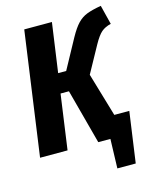

<svg xmlns="http://www.w3.org/2000/svg" viewBox="-128 -792 822 1039"><g transform="rotate(-15 283.0 -272.5)"><path d="M457 -120H541L501 164H398L403 0H335L253 -307H206L163 0H9L106 -693H261L222 -417H267L357 -582Q383 -629 406 -653Q429 -677 458.5 -688.5Q488 -700 539 -709L566 -601Q533 -593 512.5 -575.5Q492 -558 467 -513L385 -364Z"/></g></svg>

Font: Fira Sans Extra Condensed
Style: Bold Italic
Weight: 700
Width: 3
Italic angle: -8°
Designer: Carrois Corporate & Edenspiekermann AG
Foundry: Carrois Corporate GbR & Edenspiekermann AG
Version: Version 4.203